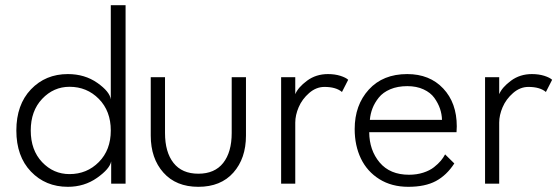

<svg xmlns="http://www.w3.org/2000/svg" viewBox="-20 -708 2154 740"><path d="M464 0H408.5V-86Q403 -57 354 -22.5Q305 12 241.5 12Q155.5 12 99.2 -46.8Q43 -105.5 43 -205Q43 -304.5 99.2 -363.5Q155.5 -422.5 241.5 -422.5Q306.5 -422.5 354.8 -388.8Q403 -355 407 -325V-688H464ZM248 -37Q315 -37 361 -83.5Q407 -130 407 -205Q407 -280 361 -326.8Q315 -373.5 248 -373.5Q186.5 -373.5 142.5 -327Q98.5 -280.5 98.5 -205Q98.5 -129.5 142.2 -83.2Q186 -37 248 -37Z M616 -195.5Q616 -121.5 648.8 -80Q681.5 -38.5 744.5 -38.5Q807.5 -38.5 840.2 -80Q873 -121.5 873 -195.5V-410.5H928V-185.5Q928 -97.5 879.5 -42.8Q831 12 744.5 12Q658.5 12 609.8 -42.8Q561 -97.5 561 -185.5V-410.5H616Z M1118 0H1063.5V-410.5H1118V-345Q1129 -371.5 1163.5 -397Q1198 -422.5 1244 -422.5Q1270.5 -422.5 1291.8 -415.8Q1313 -409 1322 -400.5L1298 -353.5Q1275 -373 1230.5 -373Q1198.5 -373 1171.5 -349.5Q1144.5 -326 1131.2 -295Q1118 -264 1118 -235.5Z M1403 -198.5Q1403.5 -129 1443.2 -81.8Q1483 -34.5 1556.5 -34.5Q1586 -34.5 1611 -42.5Q1636 -50.5 1652.5 -63.5Q1669 -76.5 1679 -88.5Q1689 -100.5 1695.5 -113L1731 -78Q1701.5 -32.5 1660 -10.2Q1618.5 12 1553.5 12Q1489.5 12 1442.2 -17.5Q1395 -47 1371 -97Q1347 -147 1347 -210.5Q1347 -303 1401.5 -362.8Q1456 -422.5 1549.5 -422.5Q1636 -422.5 1688.2 -367Q1740.5 -311.5 1740.5 -221Q1740.5 -208.5 1739.5 -198.5ZM1683.5 -246Q1683 -268 1675.8 -289.2Q1668.5 -310.5 1654 -330.8Q1639.5 -351 1612.5 -363.5Q1585.5 -376 1550 -376Q1512.5 -376 1484.2 -364Q1456 -352 1440 -332Q1424 -312 1415.8 -290.8Q1407.5 -269.5 1405.5 -246Z M1904 0H1849.5V-410.5H1904V-345Q1915 -371.5 1949.5 -397Q1984 -422.5 2030 -422.5Q2056.5 -422.5 2077.8 -415.8Q2099 -409 2108 -400.5L2084 -353.5Q2061 -373 2016.5 -373Q1984.5 -373 1957.5 -349.5Q1930.5 -326 1917.2 -295Q1904 -264 1904 -235.5Z"/></svg>

Font: League Spartan Light
Style: Regular
Weight: 277
Foundry: The League of Moveable Type
Version: Version 2.002